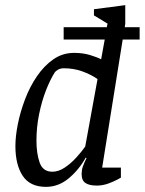

<svg xmlns="http://www.w3.org/2000/svg" viewBox="-20 -719 564 748"><path d="M159 9Q97 9 68.5 -34Q40 -77 40 -150Q40 -188 49.5 -235.5Q59 -283 77.5 -332Q96 -381 124 -422Q152 -463 188 -488Q224 -513 269 -513Q303 -513 331 -504.5Q359 -496 374 -488L388 -565H228V-613H396L399 -627L346 -659V-683L468 -699V-627L466 -613H524V-565H458L378 -66H451V-27Q451 -27 437.5 -19.5Q424 -12 402 -4Q380 4 357 4Q328 4 313 -6Q298 -16 298 -41Q298 -56 302.5 -69.5Q307 -83 317 -103L314 -105Q288 -58 248 -24.5Q208 9 159 9ZM184 -50Q208 -50 232 -66Q256 -82 277 -105Q298 -128 312 -148L360 -411Q334 -429 300.5 -441Q267 -453 229 -453Q215 -453 206 -447.5Q197 -442 194 -438Q176 -410 159.5 -368Q143 -326 132.5 -275Q122 -224 122 -171Q122 -121 134.5 -85.5Q147 -50 184 -50Z"/></svg>

Font: Faustina VF Beta
Style: Italic
Weight: 400
Italic angle: -8°
Designer: Alfonso Garcia
Foundry: Omnibus-Type
Version: Version 1.006